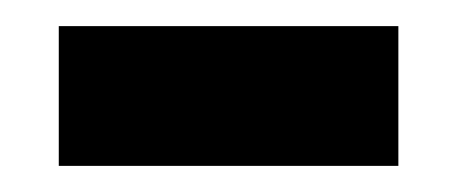

<svg xmlns="http://www.w3.org/2000/svg" viewBox="-20 -346 350 147"><path d="M25 -219V-326H285V-219Z"/></svg>

Font: Noto Serif Gujarati
Style: Bold
Weight: 700
Version: Version 2.102